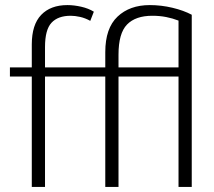

<svg xmlns="http://www.w3.org/2000/svg" viewBox="-20 -735 843 755"><path d="M245 -715Q271 -715 299.5 -708.5Q328 -702 349 -689L335 -653Q315 -664 295 -668.5Q275 -673 258 -673Q208 -673 182.5 -645.5Q157 -618 157 -550V-470H394V-530Q394 -624 442 -669.5Q490 -715 569 -715Q614 -715 658 -704.5Q702 -694 734 -677V0H682V-434H446V0H394V-434H157V0H105V-434H19V-470H105V-560Q105 -638 142 -676.5Q179 -715 245 -715ZM446 -470H682V-654Q659 -663 633.5 -668Q608 -673 579 -673Q513 -673 479.5 -638.5Q446 -604 446 -520Z"/></svg>

Font: Mukta ExtraLight
Style: Regular
Weight: 275
Designer: Girish Dalvi and Yashodeep Gholap
Foundry: Ek Type
Version: Version 2.538;PS 1.002;hotconv 16.6.51;makeotf.lib2.5.65220;